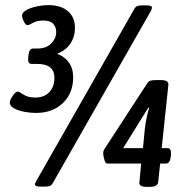

<svg xmlns="http://www.w3.org/2000/svg" viewBox="-20 -724 710 748"><path d="M120 -284Q98 -284 74.5 -288.5Q51 -293 34.5 -302Q18 -311 18 -325Q18 -331 23.5 -341Q29 -351 36 -359Q43 -367 49 -367Q55 -367 71.5 -355.5Q88 -344 118 -344Q152 -344 172 -365Q192 -386 192 -421Q192 -475 125 -475H103Q87 -475 90 -500L91 -510Q94 -535 109 -535H126Q160 -535 179.5 -554.5Q199 -574 199 -600Q199 -618 187.5 -631Q176 -644 149 -644Q124 -644 108.5 -635Q93 -626 87 -626Q80 -626 73 -640Q66 -654 66 -664Q66 -675 82.5 -684.5Q99 -694 123 -699Q147 -704 170 -704Q217 -704 244.5 -680.5Q272 -657 272 -616Q272 -581 254.5 -554.5Q237 -528 205 -516V-513Q231 -504 248 -481Q265 -458 265 -423Q265 -361 225 -322.5Q185 -284 120 -284ZM137 3Q116 3 116 -6Q116 -10 122 -20L502 -687Q508 -698 514.5 -700.5Q521 -703 535 -703H551Q572 -703 572 -694Q572 -689 567 -680L187 -13Q181 -2 174 0.5Q167 3 153 3ZM551 4Q534 4 528 -1Q522 -6 523 -13L530 -87H397Q391 -87 386.5 -102Q382 -117 382 -128Q382 -135 386 -142L552 -397Q558 -407 565.5 -409.5Q573 -412 589 -412H608Q637 -412 636 -394L610 -147H633Q648 -147 646 -121L645 -112Q642 -87 627 -87H604L596 -13Q595 -6 587.5 -1Q580 4 563 4ZM561 -304 558 -305 460 -147H537L544 -220Q546 -239 551 -263.5Q556 -288 561 -304Z"/></svg>

Font: Asap Condensed Condensed SemiBold
Style: Italic
Weight: 600
Width: 3
Italic angle: -6°
Designer: Pablo Cosgaya
Foundry: Omnibus-Type
Version: Version 3.001; ttfautohint (v1.8.4.7-5d5b)